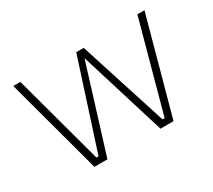

<svg xmlns="http://www.w3.org/2000/svg" viewBox="-101 -684 964 868"><g transform="rotate(-30 380.5 -250.0)"><path d="M38 -500H75L202 -32H213L361 -490H400L547 -32H558L686 -500H723L586 0H518L380 -448L241 0H173Z"/></g></svg>

Font: TypoPRO Titillium Text
Style: 1 wt
Weight: 100
Designer: Accademia di Belle Arti di Urbino and others
Foundry: Accademia di Belle Arti di Urbino and others.
Version: Version 25.000